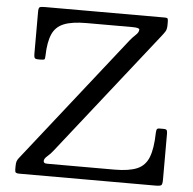

<svg xmlns="http://www.w3.org/2000/svg" viewBox="-53 -803 861 856"><g transform="rotate(5 377.5 -375.0)"><path d="M114 -750C102 -750 94.2 -749 90.5 -747C86.8 -745 85 -738 85 -726V-538C85 -529.3 86 -523.3 88 -520C90 -516.7 95.7 -515 105 -515H114C123.3 -515 129.2 -515.8 131.5 -517.5C133.8 -519.2 135 -524.7 135 -534C136 -574.7 141.6 -606.8 151.8 -630.2C161.9 -653.8 179.2 -670.4 203.5 -680.2C227.8 -690.1 261.7 -695 305 -695H509C530.7 -695 541.5 -692.2 541.5 -686.5C541.5 -678.2 536.8 -669.7 527.2 -661C517.8 -652.3 509.3 -643.3 502 -634L56 -68.5C52 -63.5 49.2 -58.4 47.5 -53.2C45.8 -48.1 45 -40.7 45 -31V-17C45 -9.7 46.4 -5 49.2 -3C52.1 -1 57 0 64 0H674C688 0 696.7 -1.5 700 -4.5C703.3 -7.5 705 -15.7 705 -29V-234C705 -241.3 704.2 -246.7 702.5 -250C700.8 -253.3 696 -255 688 -255H670.5C663.2 -255 658.8 -253.2 657.5 -249.5C656.2 -245.8 655.3 -240.7 655 -234C654 -187.3 648.4 -151 638.2 -125C628.1 -99 610.9 -80.8 586.8 -70.5C562.6 -60.2 528.7 -55 485 -55H186C178.7 -55 173.8 -56 171.5 -58C169.2 -60 168 -62.7 168 -66C168 -73 172.8 -80.5 182.2 -88.5C191.8 -96.5 200.7 -106 209 -117L644.5 -669C649.8 -675.7 654.6 -682.3 658.8 -689C662.9 -695.7 665 -705 665 -717V-733C665 -739.7 664.2 -744.2 662.8 -746.5C661.2 -748.8 657.3 -750 651 -750Z"/></g></svg>

Font: Besley*
Style: Regular
Weight: 400
Designer: Owen Earl
Foundry: indestructible type*
Version: Version 3.000; ttfautohint (v1.8.3)